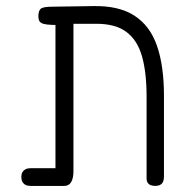

<svg xmlns="http://www.w3.org/2000/svg" viewBox="-20 -600 623 630"><path d="M80 10Q70 10 63.5 6.5Q57 3 53.5 -3.5Q50 -10 50 -19Q50 -29 53.5 -35Q57 -41 63.5 -44.5Q70 -48 79 -48H162V-535L170 -518Q148 -518 135 -519.5Q122 -521 116 -524.5Q110 -528 108 -533.5Q106 -539 106 -547Q106 -565 114 -571.5Q122 -578 152 -578L284 -580Q369 -582 420.5 -549Q472 -516 495 -450Q518 -384 518 -286V-20Q518 -10 515 -3.5Q512 3 505.5 6.5Q499 10 490 10Q481 10 474.5 7.5Q468 5 464.5 -0.5Q461 -6 461 -13V-283Q461 -362 446 -415Q431 -468 395 -495Q359 -522 296 -522H221V-39Q221 -15 213.5 -2.5Q206 10 191 10Z"/></svg>

Font: Fredoka SemiCondensed Light
Style: Regular
Weight: 300
Width: 4
Designer: Ben Nathan
Foundry: Milena B. Brandão, Ben Nathan
Version: Version 2.001